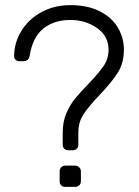

<svg xmlns="http://www.w3.org/2000/svg" viewBox="-20 -730 543 750"><path d="M247 -143Q237 -143 231 -149Q225 -155 225 -165V-213Q225 -254 239 -287Q253 -320 273 -344.5Q293 -369 326 -403Q367 -446 385.5 -473.5Q404 -501 404 -536Q404 -589 359 -620.5Q314 -652 255 -652Q192 -652 150 -619Q108 -586 96 -513Q92 -491 72 -491H56Q47 -491 41 -496.5Q35 -502 35 -511Q36 -566 65 -611.5Q94 -657 143.5 -683.5Q193 -710 255 -710Q322 -710 369.5 -686Q417 -662 440.5 -622Q464 -582 464 -536Q464 -484 440 -446Q416 -408 369 -359Q327 -315 306.5 -284Q286 -253 286 -213V-165Q286 -155 280 -149Q274 -143 264 -143ZM235 0Q225 0 219 -6Q213 -12 213 -22V-60Q213 -70 219 -76.5Q225 -83 235 -83H273Q283 -83 289.5 -76.5Q296 -70 296 -60V-22Q296 -12 289.5 -6Q283 0 273 0Z"/></svg>

Font: Rubik AZ
Style: Regular
Weight: 300
Designer: Hubert and Fischer
Foundry: Hubert & Fischer
Version: Version 2.000